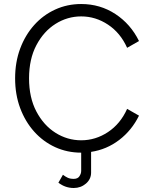

<svg xmlns="http://www.w3.org/2000/svg" viewBox="-20 -751 767 955"><path d="M293 118.2Q304.7 127.4 316.9 133.1Q329.1 138.7 346.7 138.7Q366.7 138.7 375.2 125.5Q383.8 112.3 383.8 99.1V8.3Q314.5 8.3 254.6 -19Q194.8 -46.4 150.1 -96.2Q105.5 -146 80.3 -213.4Q55.2 -280.8 55.2 -361.3Q55.2 -441.9 80.3 -509.3Q105.5 -576.7 150.1 -626.5Q194.8 -676.3 254.6 -703.6Q314.5 -731 383.8 -731Q478 -731 554 -681.2Q629.9 -631.3 671.4 -546.9L612.3 -513.2Q579.1 -587.4 517.3 -628.4Q455.6 -669.4 383.8 -669.4Q315.4 -669.4 256.3 -632.3Q197.3 -595.2 160.9 -526.1Q124.5 -457 124.5 -361.3Q124.5 -265.6 160.9 -196.5Q197.3 -127.4 256.3 -90.3Q315.4 -53.2 383.8 -53.2Q455.6 -53.2 517.3 -94.2Q579.1 -135.3 612.3 -209.5L671.4 -175.8Q635.3 -102.5 573 -54.9Q510.7 -7.3 433.1 4.4V107.4Q433.1 140.1 407.5 162.1Q381.8 184.1 346.7 184.1Q304.7 184.1 270.5 157.7Z"/></svg>

Font: Giphurs Light
Style: Regular
Weight: 300
Version: Version 0.920; ttfautohint (v1.8.4.7-5d5b)